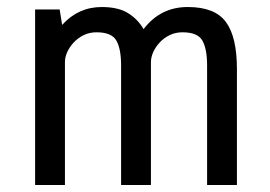

<svg xmlns="http://www.w3.org/2000/svg" viewBox="-20 -527 770 547"><path d="M80 0V-500H150L157 -456Q203 -507 270 -507Q317 -507 345 -489.5Q373 -472 389 -444Q437 -507 515 -507Q592 -507 623.5 -464.5Q655 -422 655 -330V0H570V-340Q570 -388 556.5 -411.5Q543 -435 500 -435Q480 -435 463.5 -427Q447 -419 435 -406Q423 -393 416.5 -378.5Q410 -364 410 -350V0H325V-340Q325 -388 311.5 -411.5Q298 -435 255 -435Q235 -435 218.5 -427Q202 -419 190 -406Q178 -393 171.5 -378.5Q165 -364 165 -350V0Z"/></svg>

Font: Share
Style: Regular
Weight: 400
Designer: Ralph du Carrois
Version: Version 1.002